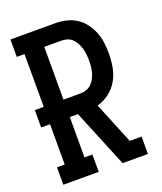

<svg xmlns="http://www.w3.org/2000/svg" viewBox="-136 -824 772 913"><g transform="rotate(-20 250.0 -367.5)"><path d="M26 0V-88H65V-292H20V-380H65V-647H26V-735H253Q281 -735 308 -728.5Q335 -722 358 -707.5Q381 -693 398 -670.5Q415 -648 425.5 -622Q436 -596 439.5 -568.5Q443 -541 443 -514Q443 -479 437 -444.5Q431 -410 414 -380Q397 -350 369 -328.5Q341 -307 308 -298L394 -88H454V0H326L206 -292H165V-88H205V0ZM165 -380H253Q268 -380 282.5 -385.5Q297 -391 307.5 -401.5Q318 -412 325 -425.5Q332 -439 336 -453.5Q340 -468 341.5 -483.5Q343 -499 343 -514Q343 -529 341.5 -544Q340 -559 336 -573.5Q332 -588 325 -601.5Q318 -615 307.5 -626Q297 -637 282.5 -642Q268 -647 253 -647H165Z"/></g></svg>

Font: Iosevka Slab Semibold
Style: Regular
Weight: 600
Monospace: yes
Designer: Belleve Invis
Foundry: Belleve Invis
Version: Version 11.1.1; ttfautohint (v1.8.3)